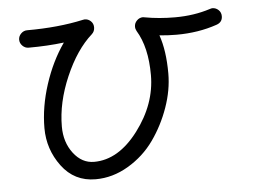

<svg xmlns="http://www.w3.org/2000/svg" viewBox="-44 -605 868 659"><g transform="rotate(-5 390.0 -275.0)"><path d="M710 -550Q722 -550 731 -541.5Q740 -533 740 -520Q740 -499 719 -492Q655 -470 580 -470Q550 -470 521 -473Q540 -419 540 -340Q540 -283 519 -223.5Q498 -164 462.5 -114Q427 -64 373 -32Q319 0 260 0Q187 0 143.5 -58.5Q100 -117 100 -190Q100 -263 125 -340Q150 -417 192 -477Q135 -470 70 -470Q58 -470 49 -479Q40 -488 40 -500Q40 -512 49 -521Q58 -530 70 -530Q178 -530 264 -549Q265 -549 267 -549.5Q269 -550 270 -550Q282 -550 291 -541.5Q300 -533 300 -520Q300 -506 290 -497Q236 -449 198 -361Q160 -273 160 -190Q160 -136 189 -98Q218 -60 260 -60Q344 -60 412 -150Q480 -240 480 -340Q480 -436 444 -495Q440 -502 440 -510Q440 -522 449 -531Q458 -540 470 -540Q471 -540 473 -539.5Q475 -539 476 -539Q525 -530 580 -530Q645 -530 701 -548Q707 -550 710 -550Z"/></g></svg>

Font: Pecita
Style: Book
Weight: 400
Width: 7
Version: Version 4.3